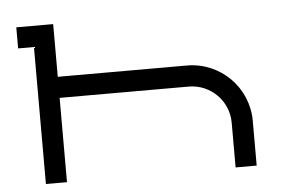

<svg xmlns="http://www.w3.org/2000/svg" viewBox="-46 -663 1072 726"><g transform="rotate(-5 490.0 -300.0)"><path d="M900 0V-170C900 -297 797 -400 670 -400H180V-600H40V-520H100V0H180V-320H670C752.8 -320 820 -252.8 820 -170V0Z"/></g></svg>

Font: KetosagCBd
Style: Regular
Weight: 500
Designer: gluk
Foundry: gluk
Version: Version 00.0024